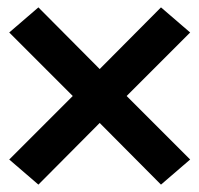

<svg xmlns="http://www.w3.org/2000/svg" viewBox="-20 -600 540 520"><path d="M84 -100 5 -168 177 -340 5 -512 84 -580 250 -413 416 -580 495 -512 323 -340 495 -168 416 -100 250 -267Z"/></svg>

Font: Iosevka Algr
Style: Bold
Weight: 700
Monospace: yes
Designer: Belleve Invis
Foundry: Belleve Invis
Version: Version 26.0.2; ttfautohint (v1.8.3)